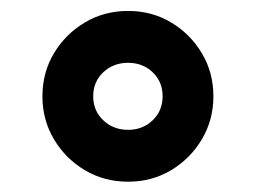

<svg xmlns="http://www.w3.org/2000/svg" viewBox="-20 -413 477 358"><path d="M59.1 -233.4Q59.1 -277.8 80.6 -313.7Q102.1 -349.6 138.2 -371.1Q174.3 -392.6 218.8 -392.6Q263.2 -392.6 299.1 -371.1Q335 -349.6 356.4 -313.7Q377.9 -277.8 377.9 -233.4Q377.9 -189.5 356.4 -153.3Q335 -117.2 299.1 -95.7Q263.2 -74.2 218.8 -74.2Q174.3 -74.2 138.2 -95.7Q102.1 -117.2 80.6 -153.3Q59.1 -189.5 59.1 -233.4ZM153.8 -233.4Q153.8 -206.5 172.6 -188.7Q191.4 -170.9 218.8 -170.9Q246.1 -170.9 264.6 -188.7Q283.2 -206.5 283.2 -233.4Q283.2 -260.7 264.6 -278.3Q246.1 -295.9 218.8 -295.9Q191.4 -295.9 172.6 -278.3Q153.8 -260.7 153.8 -233.4Z"/></svg>

Font: Vazirmatn RD FD SemiBold
Style: Regular
Weight: 600
Designer: Saber Rastikerdar
Foundry: Saber Rastikerdar
Version: Version 33.003